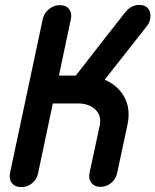

<svg xmlns="http://www.w3.org/2000/svg" viewBox="-20 -754 635 785"><path d="M136 -47Q131 -21 111.5 -5Q92 11 67 11Q42 11 29 -5Q16 -21 21 -47L155 -677Q160 -700 180 -716.5Q200 -733 225 -733Q250 -733 262.5 -716.5Q275 -700 270 -677L221 -445H290Q341 -511 391 -575Q441 -639 493 -705V-704Q504 -719 519 -726.5Q534 -734 548 -734Q566 -734 576 -727Q588 -720 592.5 -706Q597 -692 594 -677Q591 -660 581 -648L408 -428Q462 -405 488.5 -357Q515 -309 501 -243L459 -47Q454 -22 434.5 -6Q415 10 390 10Q367 10 354 -6Q341 -22 346 -47L388 -242Q392 -263 386.5 -279.5Q381 -296 368.5 -307.5Q356 -319 338.5 -325Q321 -331 301 -331H196Z"/></svg>

Font: VDS
Style: Bold Italic
Weight: 700
Designer: artmaker
Foundry: artmaker
Version: Version 1.000 2009 initial release